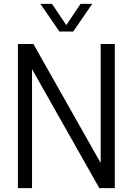

<svg xmlns="http://www.w3.org/2000/svg" viewBox="-20 -966 682 986"><path d="M497 -740H569.5V0H490L144.5 -611V0H72V-740H151.5L497 -129ZM393.5 -946H453.5L356 -804H285L187.5 -946H247L320.5 -837Z"/></svg>

Font: Encode Sans Condensed
Style: Regular
Weight: 400
Width: 3
Designer: Multiple Designers
Foundry: Impallari Type
Version: Version 2.000